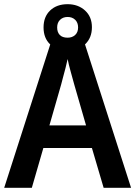

<svg xmlns="http://www.w3.org/2000/svg" viewBox="-20 -897 647 917"><path d="M475 0 419 -190H187L132 0H0L230 -716H376L606 0ZM335 -492Q328 -518 318 -553.5Q308 -589 303 -615Q299 -596 293 -572.5Q287 -549 281 -527.5Q275 -506 272 -493L216 -298H391ZM303 -655Q251 -655 219.5 -685Q188 -715 188 -766Q188 -817 219.5 -847Q251 -877 303 -877Q353 -877 386 -847Q419 -817 419 -767Q419 -716 386.5 -685.5Q354 -655 303 -655ZM303 -717Q325 -717 339 -730Q353 -743 353 -766Q353 -789 339 -802.5Q325 -816 303 -816Q281 -816 267 -802.5Q253 -789 253 -766Q253 -743 265.5 -730Q278 -717 303 -717Z"/></svg>

Font: Noto Sans Gujarati SemiCondensed SemiBold
Style: Regular
Weight: 600
Width: 4
Designer: Jelle Bosma - Monotype Design Team, Universal Thirst
Foundry: Monotype Imaging Inc.
Version: Version 2.106; ttfautohint (v1.8.4.7-5d5b)